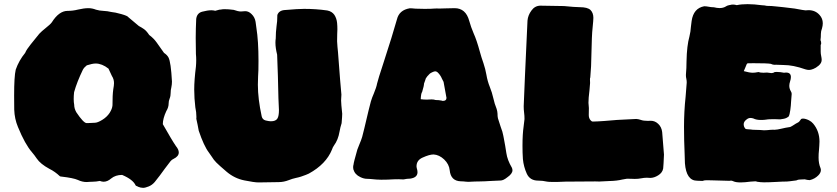

<svg xmlns="http://www.w3.org/2000/svg" viewBox="-20 -864 4077 935"><path d="M652.3 45.4C650.9 44.4 649.9 43.5 648.4 43C647 42.5 645.5 42 644 41.5C642.6 41 641.1 40 640.6 39.1C632.3 20 610.4 2.9 574.7 -12.2C553.2 -12.2 535.2 -6.3 521 5.4C509.3 15.6 497.1 21 484.4 21C478.5 21 472.7 19.5 466.3 17.1C454.1 19.5 441.9 21 429.7 21C425.3 21 420.9 21 416.5 21.5C411.6 22 406.7 22.5 401.9 22.5C387.7 22.5 373 19 358.9 12.2C344.7 5.9 318.4 0.5 280.3 -3.9C275.4 -3.9 272.5 -4.9 271 -6.3C255.9 -20.5 239.3 -32.7 220.2 -42C191.4 -57.6 170.9 -74.2 158.7 -92.3C151.4 -103 144 -113.3 135.7 -122.6C113.3 -148.4 90.3 -189.5 67.4 -245.6C56.2 -272.5 50.3 -300.3 49.3 -330.1C49.3 -330.1 48.8 -398.4 48.8 -398.4C48.8 -460.4 51.3 -502.4 56.6 -524.9C66.9 -554.7 82.5 -582 102.5 -606.4C106.9 -617.7 116.2 -631.3 129.9 -648.4C129.9 -648.4 171.4 -699.7 171.4 -699.7C178.2 -707 189 -716.8 203.1 -728C217.3 -739.3 227.1 -748 232.4 -755.4C255.4 -792 280.8 -810.5 308.1 -811C325.7 -811 342.8 -813 359.9 -817.4C378.9 -821.8 396 -824.2 410.6 -824.2C422.9 -824.2 435.1 -821.8 447.3 -816.9C458.5 -813.5 470.7 -811.5 483.9 -811C497.1 -810.5 509.3 -808.6 521.5 -805.7C523.4 -805.2 525.4 -804.7 527.8 -804.7C533.2 -804.7 547.9 -801.8 570.8 -795.4C591.3 -789.6 602.5 -784.7 605 -780.3C605 -780.3 656.2 -737.3 656.2 -737.3C664.6 -732.9 672.9 -728 681.2 -722.2C689.5 -716.3 697.8 -707 706.5 -693.8C721.7 -682.6 733.9 -669.9 743.2 -656.7C752.4 -643.1 764.6 -626.5 778.8 -606.4C789.1 -599.6 795.9 -592.3 800.3 -584.5C808.6 -568.8 814 -529.8 817.4 -466.8C817.4 -457.5 816.4 -448.2 814.5 -439C812 -429.7 811 -420.4 811 -411.1C811 -401.9 809.6 -392.6 806.2 -384.3C802.7 -376 801.3 -368.2 801.3 -360.8C801.3 -347.7 797.4 -335 790 -323.2C778.8 -299.3 772.9 -277.8 772.9 -259.3C801.8 -208.5 822.8 -172.9 836.9 -152.3C846.2 -141.1 850.6 -130.9 850.6 -121.6C850.6 -108.9 842.3 -98.6 825.2 -90.3C819.3 -87.9 814.5 -84 810.5 -79.1C810.5 -79.1 782.2 -42 782.2 -42C766.6 -20 750.5 1.5 733.4 22.5C724.6 32.7 714.8 39.6 704.1 43.9C692.9 48.3 684.1 50.8 676.8 50.8C668.5 50.8 660.6 48.8 652.3 45.4ZM408.2 -264.6C415.5 -264.6 422.4 -265.1 429.2 -265.6C429.2 -265.6 440.9 -266.1 440.9 -266.1C450.7 -266.1 462.9 -271 478 -280.3C493.2 -289.6 504.9 -300.8 513.7 -314C522 -327.1 526.9 -339.4 527.8 -351.1C527.8 -351.1 528.3 -379.4 528.3 -379.4C528.3 -401.9 530.3 -423.8 534.2 -445.8C534.7 -450.2 535.2 -454.6 535.2 -459C535.2 -472.2 531.7 -483.9 524.9 -494.1C524.9 -494.1 508.3 -529.8 508.3 -529.8C487.3 -546.4 466.3 -554.7 445.8 -554.7C435.5 -554.7 420.9 -551.8 402.8 -545.9C394.5 -539.6 388.2 -532.7 383.8 -524.9C364.7 -485.4 350.1 -448.7 340.8 -415C339.4 -402.8 338.9 -391.6 338.9 -381.8C338.9 -371.1 339.8 -361.8 341.3 -354C341.3 -341.8 344.7 -329.6 351.6 -317.4C374.5 -283.2 391.1 -265.6 400.9 -264.6C400.9 -264.6 408.2 -264.6 408.2 -264.6Z M1239.3 24.4C1225.1 24.4 1202.1 21 1170.4 14.6C1138.2 8.3 1109.4 -5.9 1084 -27.3C1058.6 -48.8 1042 -64 1033.7 -72.3C1025.4 -80.6 1017.6 -90.3 1011.2 -101.1C1006.8 -107.4 1002.4 -113.8 998 -120.1C981 -142.1 964.4 -178.2 947.8 -227.5C944.3 -247.1 940.4 -266.6 936 -285.6C936 -285.6 936.5 -293.9 936.5 -293.9C936.5 -310.1 934.6 -326.2 931.2 -341.3C927.7 -370.1 925.8 -399.4 925.8 -428.2C925.8 -459 928.7 -496.1 934.1 -539.6C935.1 -550.8 935.5 -561.5 935.5 -571.3C935.5 -581.1 935.1 -590.8 934.1 -600.6C933.6 -623 933.1 -649.4 933.1 -679.7C933.1 -710.4 934.1 -741.2 935.5 -772C938 -791 947.8 -802.7 964.8 -807.1C981.4 -811.5 996.6 -814 1009.8 -814C1016.1 -814 1022 -813 1028.3 -811.5C1028.3 -811.5 1048.3 -816.9 1048.3 -816.9C1050.8 -816.9 1052.7 -816.9 1054.7 -817.4C1061 -818.8 1067.4 -819.3 1073.7 -819.3C1085.9 -819.3 1100.6 -818.4 1118.2 -815.9C1132.8 -810.5 1144.5 -808.1 1153.3 -808.1C1156.7 -808.1 1163.6 -808.6 1174.3 -809.6C1185.5 -809.6 1195.8 -804.7 1205.1 -795.4C1215.8 -785.2 1222.2 -772.5 1224.6 -757.8C1225.6 -748.5 1227.1 -738.8 1228.5 -729C1235.4 -686 1238.8 -632.3 1238.8 -567.9C1238.8 -533.2 1238.3 -507.3 1236.8 -491.2C1236.3 -478 1235.8 -464.4 1235.8 -451.2C1235.8 -404.8 1242.2 -353.5 1254.4 -297.4C1256.8 -286.6 1263.7 -279.8 1273.9 -277.3C1284.2 -274.9 1292.5 -273.4 1298.8 -273.4C1314.9 -273.4 1325.7 -277.8 1331.1 -287.1C1335.9 -294.9 1338.4 -308.6 1338.4 -328.1C1338.4 -328.1 1335.9 -385.7 1335.9 -385.7C1334.5 -458.5 1332.5 -529.3 1329.6 -597.7C1324.2 -619.1 1321.3 -638.7 1321.3 -655.8C1321.3 -663.1 1321.8 -670.4 1322.8 -676.8C1322.8 -696.8 1324.2 -716.8 1326.7 -736.8C1329.1 -751 1330.6 -769 1330.6 -791C1335.9 -806.6 1349.6 -814.9 1370.6 -815.4C1410.2 -818.8 1440.4 -820.8 1460.9 -820.8C1499 -820.8 1536.6 -818.4 1573.7 -813C1588.9 -810.1 1600.6 -802.7 1608.4 -791.5C1615.7 -780.3 1620.1 -767.1 1621.6 -752.4C1622.6 -742.2 1623 -731.4 1623 -721.2C1623 -712.9 1622.6 -705.1 1622.1 -697.3C1622.1 -697.3 1621.6 -663.1 1621.6 -663.1C1622.6 -645 1624 -627.4 1626 -609.4C1626 -609.4 1636.2 -476.1 1636.2 -476.1C1638.7 -452.1 1640.6 -427.7 1642.6 -403.3C1642.6 -397.5 1642.1 -391.6 1641.6 -385.7C1641.1 -382.3 1641.1 -378.4 1641.1 -374.5C1641.1 -363.8 1643.1 -342.3 1646.5 -310.1C1646.5 -301.8 1645.5 -286.1 1643.6 -264.2C1639.2 -250.5 1635.7 -236.3 1633.3 -222.2C1628.9 -196.3 1620.1 -173.8 1606 -154.8C1602.1 -149.4 1599.1 -143.1 1596.7 -135.7C1577.6 -88.4 1540 -49.3 1483.9 -18.6C1477.1 -15.1 1464.4 -10.3 1445.8 -3.9C1437.5 -1.5 1429.7 1 1421.4 2.4C1409.2 4.9 1397.5 8.8 1386.2 13.2C1370.1 19.5 1353.5 22.9 1336.4 22.9C1336.4 22.9 1239.3 24.4 1239.3 24.4Z M2246.6 20.5C2239.7 19.5 2232.4 19 2224.6 19C2191.4 18.1 2173.3 0 2169.9 -35.2C2168 -54.2 2159.2 -71.8 2143.1 -87.4C2127 -102.5 2109.9 -110.8 2091.3 -111.8C2078.1 -111.8 2060.5 -106.9 2038.1 -96.7C2018.1 -87.9 2008.3 -73.7 2008.3 -53.7C2008.3 -51.3 2008.8 -48.8 2009.3 -46.4C2011.7 -38.6 2013.2 -31.7 2013.2 -25.9C2013.2 -7.8 2001.5 2.4 1977.5 5.9C1967.3 5.9 1956.1 7.3 1944.8 9.8C1936.5 9.3 1928.2 8.8 1919.9 8.8C1906.7 8.8 1889.6 9.3 1868.2 10.7C1868.2 10.7 1836.4 11.2 1836.4 11.2C1825.2 11.2 1817.4 10.7 1813 10.3C1789.1 7.8 1773.4 6.8 1767.1 6.8C1756.8 6.8 1746.1 3.9 1734.9 -1.5C1716.8 -9.8 1705.6 -22.5 1700.7 -39.6C1700.2 -43 1699.7 -45.9 1699.7 -49.3C1699.7 -53.7 1700.2 -58.6 1701.7 -63C1701.7 -68.4 1708 -92.8 1720.2 -135.7C1723.6 -145 1727.1 -154.3 1731 -163.1C1735.8 -174.3 1740.2 -185.5 1743.7 -197.3C1751 -225.1 1757.8 -253.4 1764.2 -281.2C1771 -311 1778.3 -340.3 1786.1 -370.1C1790 -383.3 1794.9 -396 1800.3 -408.2C1808.6 -428.2 1814 -444.3 1816.4 -457.5C1818.8 -468.8 1829.6 -503.9 1849.1 -563C1877 -648.4 1898.4 -717.8 1913.1 -770C1920.4 -799.8 1940.9 -817.9 1975.6 -823.7C1981.4 -823.7 1990.7 -823.2 2003.9 -821.8C2003.9 -821.8 2048.8 -820.8 2048.8 -820.8C2048.8 -820.8 2077.6 -821.3 2077.6 -821.3C2084 -821.3 2089.8 -821.8 2095.2 -822.3C2100.6 -822.8 2104.5 -822.8 2107.9 -822.8C2107.9 -822.8 2117.7 -822.3 2117.7 -822.3C2122.1 -822.3 2132.3 -822.8 2149.4 -823.2C2166.5 -823.7 2181.2 -824.2 2193.8 -824.2C2230 -824.2 2253.9 -803.7 2265.1 -762.2C2270.5 -742.2 2277.8 -722.2 2286.1 -702.6C2296.9 -678.7 2306.6 -649.4 2315.9 -615.2C2321.3 -595.2 2327.6 -575.2 2334.5 -555.7C2340.8 -537.6 2345.2 -519 2348.6 -500.5C2352.1 -479 2357.9 -459 2365.2 -440.9C2372.6 -422.4 2378.4 -404.3 2382.3 -386.2C2386.2 -368.2 2391.6 -350.6 2398.4 -334C2400.9 -326.7 2402.3 -318.8 2402.8 -310.5C2402.8 -302.2 2403.3 -294.4 2404.8 -288.1C2408.7 -274.9 2413.1 -261.7 2417.5 -248.5C2424.8 -229.5 2429.2 -214.8 2430.7 -204.6C2431.2 -200.7 2432.1 -195.8 2433.6 -189.9C2438.5 -165 2442.4 -141.6 2445.8 -118.7C2449.2 -95.7 2458 -72.3 2472.7 -47.4C2474.6 -43 2475.6 -39.1 2475.6 -34.7C2475.6 -23.4 2466.8 -11.7 2449.7 0C2437 10.3 2426.3 15.1 2417 15.1C2410.6 15.1 2395.5 15.6 2372.1 17.1C2348.6 18.6 2330.6 19.5 2317.9 19.5C2307.1 19.5 2298.3 19.5 2292 20C2279.8 21 2269 21.5 2260.3 21.5C2255.9 21.5 2251.5 21 2246.6 20.5ZM2154.3 -387.7C2154.3 -390.1 2153.8 -391.6 2153.3 -392.6C2153.3 -392.6 2140.1 -465.3 2140.1 -465.3C2140.1 -465.3 2132.3 -480.5 2132.3 -480.5C2127 -493.7 2119.1 -504.4 2109.9 -512.7C2106.4 -515.1 2103 -516.6 2100.1 -516.6C2094.2 -516.6 2085.4 -513.2 2074.2 -506.3C2071.8 -503.9 2069.8 -501.5 2067.4 -499.5C2066.9 -499 2065.9 -498 2065.4 -497.1C2064.9 -496.1 2064 -495.1 2062.5 -494.6C2055.2 -485.8 2051.8 -479.5 2051.8 -476.1C2051.8 -476.1 2044.9 -457 2044.9 -457C2044.9 -450.2 2042 -436.5 2035.6 -416C2032.2 -412.6 2029.8 -400.9 2028.8 -380.9C2039.1 -379.4 2048.8 -378.9 2058.6 -378.9C2058.6 -378.9 2081.5 -379.9 2081.5 -379.9C2089.8 -379.9 2096.2 -378.9 2100.6 -377C2111.3 -377 2121.6 -376 2131.3 -374C2132.8 -373 2134.3 -372.6 2136.7 -372.6C2148.4 -372.6 2154.3 -377.4 2154.3 -387.7Z M2671.4 22C2657.7 22 2648.4 21.5 2644 20.5C2629.9 17.1 2615.2 15.6 2601.1 15.6C2574.2 15.6 2555.7 4.4 2545.4 -18.1C2535.2 -40.5 2528.8 -64.5 2526.4 -89.4C2524.9 -110.8 2524.4 -132.3 2524.4 -153.8C2524.4 -192.9 2526.4 -224.1 2529.8 -247.1C2531.7 -259.3 2533.2 -272 2534.2 -284.2C2534.2 -294.9 2533.7 -305.7 2532.2 -315.9C2530.8 -326.2 2530.3 -336.4 2530.3 -346.7C2532.2 -403.8 2538.6 -543 2548.8 -763.7C2550.3 -780.8 2556.6 -797.4 2567.9 -812.5C2578.6 -827.6 2592.8 -835.9 2610.8 -836.4C2631.8 -836.4 2670.4 -835.9 2726.6 -834.5C2761.2 -831.1 2786.6 -829.1 2802.2 -829.1C2828.1 -829.1 2845.7 -824.7 2855.5 -815.4C2864.7 -806.2 2869.6 -793.5 2869.6 -777.3C2869.6 -772 2869.1 -766.6 2868.7 -760.3C2864.3 -716.8 2862.3 -689.5 2862.3 -678.2C2862.3 -678.2 2858.4 -541.5 2858.4 -541.5C2858.4 -538.1 2856.9 -520 2854.5 -486.3C2853.5 -485.8 2853 -482.9 2853 -476.6C2853 -468.3 2853 -463.9 2853.5 -462.4C2853.5 -460.9 2853.5 -459.5 2853.5 -459C2853.5 -454.6 2852.5 -442.9 2850.6 -424.3C2847.2 -397.9 2845.7 -377.4 2845.7 -363.3C2845.7 -358.9 2846.2 -355 2846.7 -350.6C2847.2 -346.2 2847.7 -341.8 2847.7 -337.9C2847.7 -337.9 2847.2 -303.7 2847.2 -303.7C2847.2 -293.5 2850.1 -285.2 2855.5 -278.8C2858.9 -274.4 2862.8 -272 2867.2 -272C2885.7 -272.5 2904.3 -273.4 2923.3 -274.9C2954.1 -278.3 3005.9 -281.7 3078.6 -284.7C3085.9 -284.2 3092.8 -282.7 3100.1 -280.3C3108.9 -276.9 3120.6 -275.4 3134.8 -275.4C3134.8 -275.4 3148.9 -275.9 3148.9 -275.9C3162.6 -275.9 3174.8 -271 3185.5 -260.7C3196.3 -250.5 3202.6 -237.3 3204.6 -221.2C3207 -196.3 3210 -159.7 3213.4 -111.3C3211.9 -77.1 3210.9 -54.7 3209.5 -43.5C3207 -29.3 3198.7 -18.6 3185.5 -10.3C3172.4 -2 3159.2 2.4 3146.5 2.4C3146.5 2.4 3130.4 1.5 3130.4 1.5C3121.1 1.5 3111.8 2.4 3102.5 4.4C3093.3 6.3 3082.5 7.3 3071.3 7.3C3066.9 7.3 3062 7.3 3057.1 6.8C3051.8 6.3 3043.9 6.3 3033.2 6.3C3025.4 7.3 3017.6 8.8 3010.3 10.3C2993.2 14.6 2972.2 17.1 2946.8 17.6C2920.9 18.6 2904.8 19.5 2898.4 20C2898.4 20 2878.9 19.5 2878.9 19.5C2878.9 19.5 2733.4 20.5 2733.4 20.5C2719.2 21.5 2706.5 22 2694.3 22C2694.3 22 2671.4 22 2671.4 22Z M3586.9 24.4C3570.8 24.4 3559.1 22.5 3550.8 18.6C3546.9 16.6 3543 15.6 3539.6 15.6C3537.1 15.6 3535.2 16.1 3533.2 16.6C3533.2 16.6 3446.3 14.2 3446.3 14.2C3438 13.7 3429.2 13.7 3420.9 13.7C3414.1 13.7 3407.2 14.6 3400.9 17.1C3391.6 16.6 3382.8 16.1 3375 16.1C3339.8 16.1 3319.8 -12.2 3315.4 -69.3C3315.4 -69.3 3314 -115.2 3314 -115.2C3312 -158.7 3311 -202.6 3311 -246.6C3311 -295.4 3313.5 -344.2 3318.8 -393.6C3318.8 -393.6 3324.2 -461.9 3324.2 -461.9C3324.2 -468.3 3323.7 -474.1 3322.3 -480.5C3320.8 -486.3 3320.3 -491.7 3320.3 -497.1C3320.3 -497.1 3320.3 -500.5 3320.3 -500.5C3322.3 -522 3323.2 -543.5 3323.2 -565.4C3324.2 -616.7 3329.1 -657.2 3337.4 -686.5C3341.3 -702.1 3343.8 -718.3 3344.7 -734.4C3344.7 -734.4 3348.1 -761.7 3348.1 -761.7C3354 -803.2 3374.5 -827.1 3409.2 -833.5C3415.5 -833.5 3421.9 -833 3429.2 -831.5C3438.5 -829.6 3447.8 -828.6 3456.5 -828.6C3466.3 -826.2 3475.6 -824.7 3483.9 -824.7C3495.6 -824.7 3505.9 -827.1 3514.6 -832.5C3518.1 -835 3522.9 -837.4 3530.3 -838.9C3530.3 -838.9 3535.6 -839.8 3535.6 -839.8C3540 -841.3 3544.9 -841.8 3549.8 -841.8C3555.7 -841.8 3561.5 -840.8 3567.9 -838.9C3583 -842.3 3601.1 -843.8 3621.1 -843.8C3642.1 -843.8 3665.5 -841.8 3691.4 -838.4C3698.7 -838.4 3706.1 -837.4 3714.4 -835.4C3729.5 -835.4 3745.1 -834.5 3760.7 -832.5C3777.8 -831.1 3807.6 -827.6 3850.1 -822.3C3881.3 -816.4 3898.9 -813.5 3902.8 -813.5C3902.8 -813.5 3917 -814.5 3917 -814.5C3939.5 -814.5 3957.5 -806.6 3971.2 -791C3981.4 -779.8 3986.8 -766.1 3986.8 -750.5C3986.8 -742.7 3985.4 -734.4 3982.9 -725.6C3979.5 -716.8 3977.5 -708 3977.5 -699.2C3977.5 -689 3977.1 -678.7 3975.6 -668.5C3978 -664.1 3979 -659.2 3979 -652.8C3979 -649.4 3978 -647 3976.6 -645.5C3976.6 -645.5 3976.6 -612.3 3976.6 -612.3C3976.6 -605 3977.5 -598.1 3979 -591.3C3980.5 -584 3981.4 -577.6 3981.4 -572.3C3981.4 -562 3976.6 -553.2 3967.3 -544.9C3957.5 -536.6 3948.7 -531.2 3940.9 -528.3C3932.6 -524.9 3925.8 -523.4 3919.9 -523.4C3914.1 -523.4 3908.2 -524.4 3901.9 -526.4C3861.8 -540.5 3826.7 -547.4 3796.4 -547.4C3783.7 -547.4 3771 -547.9 3757.8 -548.8C3757.8 -548.8 3753.4 -548.3 3753.4 -548.3C3747.1 -548.3 3740.2 -549.8 3733.4 -553.2C3722.2 -555.2 3693.8 -556.2 3648.4 -556.2C3648.4 -556.2 3620.6 -555.7 3620.6 -555.7C3619.1 -555.2 3617.7 -553.7 3616.2 -551.3C3614.7 -548.8 3612.3 -543 3609.4 -534.7C3606 -526.4 3603.5 -520.5 3602.1 -517.6C3621.1 -512.2 3635.7 -509.8 3646 -509.8C3653.3 -509.8 3660.2 -510.7 3667.5 -512.2C3669.9 -512.7 3672.4 -513.2 3674.8 -513.2C3680.2 -510.7 3688 -509.8 3698.2 -509.8C3703.1 -509.8 3709 -510.3 3715.3 -510.7C3724.1 -509.3 3730.5 -508.3 3734.4 -508.3C3734.4 -508.3 3738.8 -508.3 3738.8 -508.3C3743.2 -508.3 3748 -509.8 3752.9 -513.2C3756.3 -513.7 3759.3 -513.7 3762.7 -513.7C3773.9 -513.7 3785.6 -512.2 3797.9 -509.8C3801.3 -510.3 3804.7 -510.7 3807.6 -510.7C3823.7 -510.7 3831.5 -503.4 3831.5 -488.8C3831.5 -482.4 3830.1 -475.1 3827.6 -467.8C3825.2 -460.4 3823.7 -453.1 3823.7 -446.3C3823.7 -437 3826.2 -428.2 3831.1 -419.9C3834 -415.5 3835.4 -411.1 3835.4 -406.7C3834 -394.5 3833 -382.8 3832.5 -370.6C3832 -356.4 3830.6 -342.3 3828.6 -328.1C3826.7 -314 3824.2 -303.7 3820.8 -296.9C3813.5 -291 3805.7 -287.1 3796.9 -285.6C3788.1 -283.7 3782.2 -282.7 3779.3 -282.7C3769 -282.7 3759.8 -283.2 3751.5 -283.7C3742.2 -283.2 3734.9 -283.2 3728.5 -283.2C3723.1 -283.2 3717.8 -282.7 3712.4 -281.7C3705.1 -280.3 3695.8 -279.8 3685.5 -279.8C3670.4 -279.8 3658.2 -282.2 3648.9 -287.1C3644 -288.6 3639.2 -289.6 3634.3 -289.6C3627.9 -289.6 3621.6 -287.1 3615.7 -282.2C3606.4 -275.4 3601.6 -267.6 3601.6 -258.8C3601.6 -254.9 3602.5 -250.5 3604 -246.1C3606.9 -239.7 3610.4 -235.8 3613.8 -235.4C3617.2 -234.9 3620.1 -234.4 3622.6 -234.4C3627 -234.4 3631.8 -233.9 3636.7 -233.4C3641.6 -232.4 3647 -231.9 3652.8 -231.9C3663.6 -231.9 3672.9 -231.4 3681.2 -231C3689 -230 3695.3 -229.5 3700.7 -229.5C3710 -229.5 3721.2 -230.5 3733.9 -231.9C3741.2 -232.4 3745.6 -232.4 3748 -232.4C3748 -232.4 3750.5 -231.9 3750.5 -231.9C3760.7 -232.4 3772 -233.9 3785.2 -237.3C3798.3 -240.7 3812.5 -243.2 3828.1 -245.6C3833.5 -248 3839.8 -251.5 3846.2 -255.9C3852.5 -260.3 3858.4 -263.7 3864.3 -266.6C3870.1 -269 3875 -274.4 3879.4 -281.7C3881.3 -285.2 3884.8 -286.6 3889.6 -286.6C3898.4 -286.6 3908.2 -283.7 3919.4 -278.3C3927.7 -273.9 3934.6 -268.6 3939.9 -262.2C3960.4 -237.8 3970.7 -208.5 3970.7 -174.8C3970.2 -161.1 3969.7 -147.5 3968.3 -133.3C3966.8 -121.1 3966.3 -108.9 3966.3 -96.7C3966.3 -78.1 3969.2 -61 3975.6 -45.9C3977.1 -42.5 3977.5 -39.1 3977.5 -35.6C3977.5 -26.9 3973.1 -18.1 3964.8 -9.8C3953.6 1.5 3939.9 9.3 3923.3 13.2C3915 12.7 3907.2 11.7 3898.9 9.3C3889.6 9.8 3881.8 10.3 3875.5 10.3C3869.1 10.3 3863.3 11.7 3857.9 14.6C3844.7 16.1 3834 17.6 3826.7 18.6C3818.8 19.5 3814 20 3812 20C3800.3 20 3782.7 20.5 3758.8 22C3734.9 23.4 3715.3 23.9 3700.2 23.9C3689.5 23.9 3678.2 22.9 3666.5 21C3664.1 19.5 3661.6 19 3658.2 19C3651.9 19 3644 19.5 3634.8 20.5C3616.2 22.9 3600.1 24.4 3586.9 24.4Z"/></svg>

Font: Kaph
Style: Regular
Weight: 400
Designer: GGBotNet
Foundry: f0n7.com